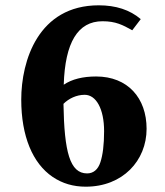

<svg xmlns="http://www.w3.org/2000/svg" viewBox="-20 -703 620 723"><path d="M303 0C442 0 532 -98 532 -218C532 -334 461 -415 342 -415C292 -415 251 -405 220 -384C225 -543 273 -623 366 -623C416 -623 442 -609 478 -589L510 -631C469 -666 416 -683 352 -683C124 -683 60 -474 60 -328C60 -190 103 -88 178 -37C215 -12 256 0 303 0ZM308 -50C243 -50 222 -131 219 -312C239 -332 268 -346 299 -346C342 -346 372 -293 372 -209C372 -158 367 -119 358 -92C349 -64 331 -50 308 -50Z"/></svg>

Font: Noto Nastaliq Urdu
Style: Bold
Weight: 700
Designer: Monotype Design Team (Patrick Giasson: type design, Kamal Mansour: OpenType code, Glenda Bellarosa). Updated by Simon Co
Foundry: Monotype Imaging Inc., Simon Cozens
Version: Version 3.009